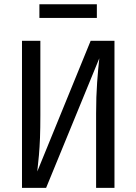

<svg xmlns="http://www.w3.org/2000/svg" viewBox="-20 -902 655 922"><path d="M85.6 0V-706.2H173.8V-349.2Q173.8 -286.7 172.1 -240.5Q170.3 -194.4 166.9 -156.2Q163.6 -117.9 159 -78.5L415.4 -706.2H529.7V0H441.5V-357.4Q441.5 -438.5 446.4 -505.9Q451.3 -573.3 456.9 -622.1L201.5 0ZM445.1 -815.9H169.2V-881.5H445.1Z"/></svg>

Font: FiraCode Nerd Font
Style: Regular
Weight: 400
Designer: Carrois Corporate, Edenspiekermann AG, Nikita Prokopov
Foundry: Carrois Corporate, Edenspiekermann AG, Nikita Prokopov
Version: Version 6.002;Nerd Fonts 2.1.0